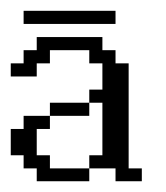

<svg xmlns="http://www.w3.org/2000/svg" viewBox="-20 -337 308 357"><path d="M48.3 0V-23.9H23.9V-48.3H0V-97.2H23.9V-121.6H72.8V-97.2H48.3V-48.3H72.8V-23.9H146V0ZM72.8 -121.6V-146H146V-121.6ZM194.8 0V-23.9H146V-48.3H170.4V-146H146V-170.4H170.4V-219.2H146V-243.7H72.8V-219.2H48.3V-194.8H0V-219.2H23.9V-243.7H48.3V-268.1H170.4V-243.7H194.8V-219.2H219.2V-23.9H243.7V0ZM23.9 -292.5V-316.9H194.8V-292.5Z"/></svg>

Font: FS Mondwest Regular
Style: Regular
Weight: 400
Designer: NZWStudios2024
Foundry: https://fontstruct.com
Version: Version 1.0